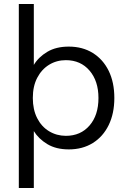

<svg xmlns="http://www.w3.org/2000/svg" viewBox="-20 -740 635 960"><path d="M74.1 200V-720H149.1V-415.5Q172.8 -454.9 216.6 -480.9Q260.4 -507 324 -507Q392.7 -507 444 -475.1Q495.2 -443.3 523.5 -385.8Q551.7 -328.3 551.7 -250Q551.7 -172.7 523.5 -114.7Q495.2 -56.7 444 -24.9Q392.7 7 324 7Q260.4 7 216.6 -19.4Q172.8 -45.9 149.1 -84.5V200ZM309.5 -60.8Q383.4 -61 427.8 -112.6Q472.3 -164.1 472.3 -250Q472.3 -334.9 427.8 -386.9Q383.4 -439 309.5 -439.2Q263 -439.2 225.5 -416.2Q188.1 -393.2 166.1 -351Q144.1 -308.8 144.1 -250Q144.1 -192.2 165.7 -149.5Q187.4 -106.8 225.2 -83.9Q263 -61 309.5 -60.8Z"/></svg>

Font: Envelope Sans Variable
Style: Regular
Weight: 500
Designer: Andreas Rasmussen / Norman Anderson
Foundry: mail.de GmbH
Version: Version 1.150